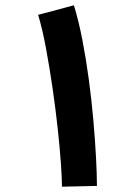

<svg xmlns="http://www.w3.org/2000/svg" viewBox="-20 -702 509 725"><path d="M346 0 214 3Q214 -26 210 -84Q206 -142 198 -216Q190 -290 178.5 -369Q167 -448 153.5 -520.5Q140 -593 124 -646L259 -682Q277 -624 291 -551.5Q305 -479 315.5 -401Q326 -323 332.5 -248Q339 -173 342.5 -108.5Q346 -44 346 0Z"/></svg>

Font: Noto Sans Arabic ExtCond
Style: Bold
Weight: 700
Width: 2
Designer: Monotype Design Team, Nadine Chahine, Nizar Qandah and Khaled Hosny
Foundry: Monotype Imaging Inc.
Version: Version 2.012; ttfautohint (v1.8.4.7-5d5b)